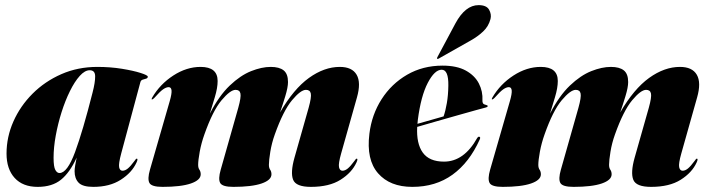

<svg xmlns="http://www.w3.org/2000/svg" viewBox="-20 -719 2768 749"><path d="M453 -121Q442 -80 444.8 -66.5Q447.5 -53 458 -53Q468 -53 478.5 -61.5Q489 -70 504.5 -91Q509 -97 510.2 -98.5Q511.5 -100 513.5 -100Q519.5 -100 512.5 -85Q494.5 -45.5 451.2 -17.8Q408 10 344 10Q302.5 10 286.8 -6.2Q271 -22.5 271 -51Q271 -60 273.5 -74.8Q276 -89.5 279 -104Q252.5 -46 218 -18Q183.5 10 127 10Q69 10 37.2 -24.8Q5.5 -59.5 5.5 -120Q5.5 -184.5 32.2 -245Q59 -305.5 107 -353.5Q155 -401.5 219.5 -429.8Q284 -458 359.5 -458Q410 -458 455 -450.8Q500 -443.5 528.2 -434.5Q556.5 -425.5 556.5 -420Q556.5 -414 550 -412.2Q543.5 -410.5 536.5 -408.2Q529.5 -406 527.5 -398ZM189 -103.5Q189 -68.5 195.8 -56.2Q202.5 -44 212 -44Q242.5 -44 272.8 -125.8Q303 -207.5 341 -357.5Q351.5 -398 351.2 -421.5Q351 -445 330 -445Q311 -445 291 -422.8Q271 -400.5 252.8 -363.5Q234.5 -326.5 220.2 -281.5Q206 -236.5 197.5 -190.2Q189 -144 189 -103.5Z M841 -57 909.5 -298.5Q921 -340 918 -354.2Q915 -368.5 899 -368.5Q878.5 -368.5 844.2 -327.8Q810 -287 777.5 -195Q765.5 -161.5 759.2 -127.5Q753 -93.5 753 -76Q753 -64 758 -56.8Q763 -49.5 763 -39Q763 -16.5 724.5 -3.2Q686 10 614 10Q571.5 10 563 -5.2Q554.5 -20.5 565 -57L642 -324Q650.5 -353.5 649.2 -366.2Q648 -379 638 -379Q628.5 -379 616.2 -370.5Q604 -362 582 -337Q576 -331 573 -331Q569.5 -331 574 -339Q604.5 -391 656.2 -424.5Q708 -458 762.5 -458Q829 -458 829 -403Q829 -376 818 -339.8Q807 -303.5 798.5 -275.5Q834.5 -345.5 876.2 -385.2Q918 -425 959.5 -441.5Q1001 -458 1036 -458Q1069.5 -458 1086.5 -444.5Q1103.5 -431 1103.5 -399Q1103.5 -378.5 1093 -344Q1082.5 -309.5 1072.5 -280.5Q1125.5 -372 1185.2 -415Q1245 -458 1305.5 -458Q1353.5 -458 1371.2 -427.5Q1389 -397 1372.5 -339L1311 -121Q1299.5 -80.5 1302.5 -66.8Q1305.5 -53 1316 -53Q1326 -53 1336.5 -61.5Q1347 -70 1362.5 -91Q1367 -97 1368.2 -98.5Q1369.5 -100 1371.5 -100Q1377.5 -100 1370.5 -85Q1352.5 -45.5 1308.5 -17.8Q1264.5 10 1193 10Q1134.5 10 1123.5 -17.8Q1112.5 -45.5 1128.5 -103L1184 -298.5Q1195.5 -340 1192.5 -354.2Q1189.5 -368.5 1173.5 -368.5Q1153 -368.5 1119 -327.8Q1085 -287 1052 -194.5Q1040 -161 1034.5 -127.2Q1029 -93.5 1029 -76Q1029 -64 1034 -56.8Q1039 -49.5 1039 -39Q1039 -16.5 1000.5 -3.2Q962 10 890.5 10Q847.5 10 839 -5.2Q830.5 -20.5 841 -57Z M1851.5 -175Q1811 -85 1745.2 -37.5Q1679.5 10 1588.5 10Q1501 10 1454.8 -43Q1408.5 -96 1421 -197Q1430 -271.5 1468.5 -331.8Q1507 -392 1568.2 -427.5Q1629.5 -463 1706.5 -463Q1762 -463 1797 -443.8Q1832 -424.5 1848 -393.5Q1864 -362.5 1862 -327Q1861.5 -320.5 1864.2 -316Q1867 -311.5 1876.5 -309.5Q1882.5 -308.5 1882.5 -305Q1882.5 -302 1876.5 -300Q1866.5 -297.5 1837.5 -289.5Q1808.5 -281.5 1768.8 -270.2Q1729 -259 1686.5 -246.8Q1644 -234.5 1607.5 -224Q1604 -159 1629.2 -123.8Q1654.5 -88.5 1712 -88.5Q1790 -88.5 1841.5 -180.5Q1846 -187 1850 -185.5Q1855.5 -184 1851.5 -175ZM1610 -251.5Q1609 -243.5 1608.5 -236Q1635 -243.5 1662 -251.2Q1689 -259 1710.5 -265Q1718 -286.5 1723.2 -317Q1728.5 -347.5 1729 -385Q1730 -447 1703 -447Q1675.5 -447 1648.8 -395.8Q1622 -344.5 1610 -251.5ZM1756.5 -627.5Q1795 -699 1847 -699Q1878 -699 1888 -681Q1898 -663 1893.5 -645Q1886 -616 1864.5 -596Q1843 -576 1817 -561.5L1690.5 -490Q1686.5 -488 1685 -490.5Q1684 -491.5 1686.5 -496.5Z M2168 -57 2236.5 -298.5Q2248 -340 2245 -354.2Q2242 -368.5 2226 -368.5Q2205.5 -368.5 2171.2 -327.8Q2137 -287 2104.5 -195Q2092.5 -161.5 2086.2 -127.5Q2080 -93.5 2080 -76Q2080 -64 2085 -56.8Q2090 -49.5 2090 -39Q2090 -16.5 2051.5 -3.2Q2013 10 1941 10Q1898.5 10 1890 -5.2Q1881.5 -20.5 1892 -57L1969 -324Q1977.5 -353.5 1976.2 -366.2Q1975 -379 1965 -379Q1955.5 -379 1943.2 -370.5Q1931 -362 1909 -337Q1903 -331 1900 -331Q1896.5 -331 1901 -339Q1931.5 -391 1983.2 -424.5Q2035 -458 2089.5 -458Q2156 -458 2156 -403Q2156 -376 2145 -339.8Q2134 -303.5 2125.5 -275.5Q2161.5 -345.5 2203.2 -385.2Q2245 -425 2286.5 -441.5Q2328 -458 2363 -458Q2396.5 -458 2413.5 -444.5Q2430.5 -431 2430.5 -399Q2430.5 -378.5 2420 -344Q2409.5 -309.5 2399.5 -280.5Q2452.5 -372 2512.2 -415Q2572 -458 2632.5 -458Q2680.5 -458 2698.2 -427.5Q2716 -397 2699.5 -339L2638 -121Q2626.5 -80.5 2629.5 -66.8Q2632.5 -53 2643 -53Q2653 -53 2663.5 -61.5Q2674 -70 2689.5 -91Q2694 -97 2695.2 -98.5Q2696.5 -100 2698.5 -100Q2704.5 -100 2697.5 -85Q2679.5 -45.5 2635.5 -17.8Q2591.5 10 2520 10Q2461.5 10 2450.5 -17.8Q2439.5 -45.5 2455.5 -103L2511 -298.5Q2522.5 -340 2519.5 -354.2Q2516.5 -368.5 2500.5 -368.5Q2480 -368.5 2446 -327.8Q2412 -287 2379 -194.5Q2367 -161 2361.5 -127.2Q2356 -93.5 2356 -76Q2356 -64 2361 -56.8Q2366 -49.5 2366 -39Q2366 -16.5 2327.5 -3.2Q2289 10 2217.5 10Q2174.5 10 2166 -5.2Q2157.5 -20.5 2168 -57Z"/></svg>

Font: Fraunces 144pt Black
Style: Italic
Weight: 900
Italic angle: -16°
Version: Version 1.000;[0bf87f6ff]